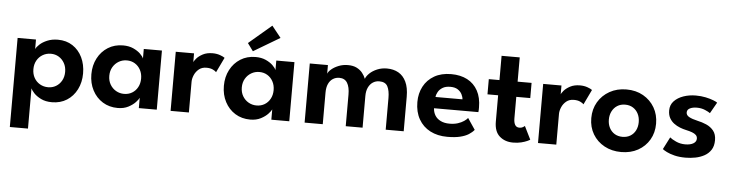

<svg xmlns="http://www.w3.org/2000/svg" viewBox="-50 -884 5055 1328"><g transform="rotate(5 2478.0 -220.0)"><path d="M172 208H46V-410.5H173.5V-344Q179.5 -358.5 199.5 -377Q219.5 -395.5 251.8 -409Q284 -422.5 325.5 -422.5Q384 -422.5 427.5 -394Q471 -365.5 494.8 -316.2Q518.5 -267 518.5 -205Q518.5 -143 493.5 -93.8Q468.5 -44.5 424 -16.2Q379.5 12 320.5 12Q276 12 244 -4Q212 -20 194 -40Q176 -60 172 -71.5ZM394 -205Q394 -239.5 379.2 -265.8Q364.5 -292 340 -306.8Q315.5 -321.5 285.5 -321.5Q254 -321.5 228.5 -306.5Q203 -291.5 188.2 -265.2Q173.5 -239 173.5 -205Q173.5 -171 188.2 -144.8Q203 -118.5 228.5 -103.8Q254 -89 285.5 -89Q315.5 -89 340 -103.5Q364.5 -118 379.2 -144.2Q394 -170.5 394 -205Z M923.5 0V-71.5Q919 -60.5 900.5 -40.5Q882 -20.5 850.8 -4.2Q819.5 12 777.5 12Q718.5 12 673 -16.2Q627.5 -44.5 601.8 -93.8Q576 -143 576 -205Q576 -267 601.8 -316.2Q627.5 -365.5 673 -394Q718.5 -422.5 777.5 -422.5Q818.5 -422.5 848.8 -408.8Q879 -395 897.8 -376.8Q916.5 -358.5 922 -344V-410.5H1048V0ZM700.5 -205Q700.5 -170.5 716 -144.2Q731.5 -118 757 -103.5Q782.5 -89 812.5 -89Q844 -89 868.5 -103.8Q893 -118.5 907.2 -144.8Q921.5 -171 921.5 -205Q921.5 -239 907.2 -265.2Q893 -291.5 868.5 -306.5Q844 -321.5 812.5 -321.5Q782.5 -321.5 757 -306.8Q731.5 -292 716 -265.8Q700.5 -239.5 700.5 -205Z M1271 0H1144V-410.5H1271V-344H1268.5Q1272 -356 1287.8 -374.5Q1303.5 -393 1331.5 -407.8Q1359.5 -422.5 1399 -422.5Q1427.5 -422.5 1450.8 -414.2Q1474 -406 1484 -398L1434 -294Q1427.5 -302 1409.8 -310.5Q1392 -319 1365.5 -319Q1334 -319 1313 -301.8Q1292 -284.5 1281.5 -259.8Q1271 -235 1271 -213.5Z M1843.5 0V-71.5Q1839 -60.5 1820.5 -40.5Q1802 -20.5 1770.8 -4.2Q1739.5 12 1697.5 12Q1638.5 12 1593 -16.2Q1547.5 -44.5 1521.8 -93.8Q1496 -143 1496 -205Q1496 -267 1521.8 -316.2Q1547.5 -365.5 1593 -394Q1638.5 -422.5 1697.5 -422.5Q1738.5 -422.5 1768.8 -408.8Q1799 -395 1817.8 -376.8Q1836.5 -358.5 1842 -344V-410.5H1968V0ZM1620.5 -205Q1620.5 -170.5 1636 -144.2Q1651.5 -118 1677 -103.5Q1702.5 -89 1732.5 -89Q1764 -89 1788.5 -103.8Q1813 -118.5 1827.2 -144.8Q1841.5 -171 1841.5 -205Q1841.5 -239 1827.2 -265.2Q1813 -291.5 1788.5 -306.5Q1764 -321.5 1732.5 -321.5Q1702.5 -321.5 1677 -306.8Q1651.5 -292 1636 -265.8Q1620.5 -239.5 1620.5 -205ZM1675 -460.5 1636 -514 1794 -648.5 1857.5 -569Z M2609.5 -422.5Q2655.5 -422.5 2689.8 -403Q2724 -383.5 2743.2 -343.2Q2762.5 -303 2762.5 -240V0H2637.5V-219.5Q2637.5 -271.5 2622.2 -300.5Q2607 -329.5 2564.5 -329.5Q2540.5 -329.5 2520.5 -316.8Q2500.5 -304 2488.8 -279.5Q2477 -255 2477 -219.5V0H2360V-219.5Q2360 -271.5 2342.5 -300.5Q2325 -329.5 2287 -329.5Q2262.5 -329.5 2242.8 -317Q2223 -304.5 2211.8 -280.2Q2200.5 -256 2200.5 -219.5V0H2074.5V-410.5H2200.5V-350.5Q2206 -366 2225.8 -382.5Q2245.5 -399 2275 -410.8Q2304.5 -422.5 2338.5 -422.5Q2375.5 -422.5 2400 -410Q2424.5 -397.5 2439.8 -378.2Q2455 -359 2463 -338Q2470 -357.5 2490.5 -377Q2511 -396.5 2542 -409.5Q2573 -422.5 2609.5 -422.5Z M2957.5 -177Q2959 -149 2972.5 -127Q2986 -105 3011.8 -92.5Q3037.5 -80 3073.5 -80Q3106 -80 3130.8 -88Q3155.5 -96 3172.8 -107.8Q3190 -119.5 3198.5 -130.5L3251 -52.5Q3237 -35 3213.8 -20.2Q3190.5 -5.5 3154.8 3.2Q3119 12 3065.5 12Q2998 12 2947 -14.5Q2896 -41 2867.5 -91Q2839 -141 2839 -210Q2839 -270 2864.5 -318.2Q2890 -366.5 2938.8 -394.5Q2987.5 -422.5 3056 -422.5Q3120.5 -422.5 3167.8 -397.8Q3215 -373 3241 -325.5Q3267 -278 3267 -209.5Q3267 -205.5 3266.8 -193.2Q3266.5 -181 3265.5 -177ZM3148 -255.5Q3147.5 -271.5 3138.2 -290Q3129 -308.5 3109.5 -321.5Q3090 -334.5 3057.5 -334.5Q3025 -334.5 3004.2 -322Q2983.5 -309.5 2973 -291.2Q2962.5 -273 2961 -255.5Z M3317.5 -410.5H3391.5V-579H3517.5V-410.5H3614.5V-305H3517.5V-156.5Q3517.5 -127 3527 -110.8Q3536.5 -94.5 3557 -94.5Q3572.5 -94.5 3582.5 -100.8Q3592.5 -107 3594.5 -109.5L3639.5 -18.5Q3636.5 -15.5 3620.2 -8Q3604 -0.5 3578.8 5.8Q3553.5 12 3522 12Q3465.5 12 3428.5 -20.8Q3391.5 -53.5 3391.5 -122.5V-305H3317.5Z M3822 0H3695V-410.5H3822V-344H3819.5Q3823 -356 3838.8 -374.5Q3854.5 -393 3882.5 -407.8Q3910.5 -422.5 3950 -422.5Q3978.5 -422.5 4001.8 -414.2Q4025 -406 4035 -398L3985 -294Q3978.5 -302 3960.8 -310.5Q3943 -319 3916.5 -319Q3885 -319 3864 -301.8Q3843 -284.5 3832.5 -259.8Q3822 -235 3822 -213.5Z M4273 12Q4207.5 12 4156.2 -16Q4105 -44 4076 -92.8Q4047 -141.5 4047 -204Q4047 -266.5 4076 -315.8Q4105 -365 4156.2 -393.8Q4207.5 -422.5 4273 -422.5Q4339 -422.5 4389.5 -393.8Q4440 -365 4468.5 -315.8Q4497 -266.5 4497 -204Q4497 -141.5 4468.5 -92.8Q4440 -44 4389.5 -16Q4339 12 4273 12ZM4273 -93.5Q4304.5 -93.5 4327.8 -107.8Q4351 -122 4363.8 -147.2Q4376.5 -172.5 4376.5 -204.5Q4376.5 -236.5 4363.8 -262Q4351 -287.5 4327.8 -302.2Q4304.5 -317 4273 -317Q4241.5 -317 4218.2 -302.2Q4195 -287.5 4182 -262Q4169 -236.5 4169 -204.5Q4169 -172.5 4182 -147.2Q4195 -122 4218.2 -107.8Q4241.5 -93.5 4273 -93.5Z M4754.5 -422.5Q4791.5 -422.5 4823 -415.8Q4854.5 -409 4876.2 -400.5Q4898 -392 4905 -386L4861.5 -309.5Q4851.5 -317.5 4825.8 -328.5Q4800 -339.5 4768.5 -339.5Q4740 -339.5 4720.5 -329.8Q4701 -320 4701 -300.5Q4701 -281 4722 -269.5Q4743 -258 4780.5 -249.5Q4812 -243 4842.5 -229.8Q4873 -216.5 4893 -191.8Q4913 -167 4913 -126Q4913 -85.5 4895.8 -58.8Q4878.5 -32 4850 -16.5Q4821.5 -1 4787.5 5.5Q4753.5 12 4720 12Q4676.5 12 4643.5 3.8Q4610.5 -4.5 4589.2 -15.2Q4568 -26 4559 -33.5L4602.5 -118.5Q4615.5 -107 4645.2 -93.2Q4675 -79.5 4709.5 -79.5Q4745.5 -79.5 4766.2 -92Q4787 -104.5 4787 -125.5Q4787 -141 4777 -150.8Q4767 -160.5 4749.5 -167Q4732 -173.5 4708.5 -178.5Q4687 -183 4664.5 -191.8Q4642 -200.5 4622.5 -215Q4603 -229.5 4591 -251.2Q4579 -273 4579 -303.5Q4579 -342.5 4604 -368.8Q4629 -395 4669 -408.8Q4709 -422.5 4754.5 -422.5Z"/></g></svg>

Font: League Spartan Thin SemiBold
Style: Regular
Weight: 600
Version: Version 2.002